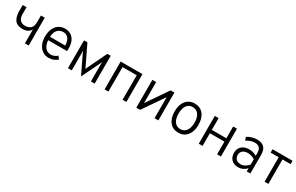

<svg xmlns="http://www.w3.org/2000/svg" viewBox="179 -1783 4717 3055"><g transform="rotate(30 2537.5 -255.5)"><path d="M419 0V-255.5Q396 -214.5 357.5 -196.2Q319 -178 271 -178Q170 -178 127 -236.2Q84 -294.5 84 -401V-511H154V-388.5Q154 -318 185 -280.2Q216 -242.5 281.5 -242.5Q342.5 -242.5 380.8 -276Q419 -309.5 419 -394.5V-511H489V0Z M861 12Q793 12 743.8 -22Q694.5 -56 668 -116.2Q641.5 -176.5 641.5 -256Q641.5 -340.5 669.2 -400.2Q697 -460 746.5 -491.5Q796 -523 861 -523Q917.5 -523 963.5 -496.5Q1009.5 -470 1036.5 -414.5Q1063.5 -359 1063.5 -272Q1063.5 -252.5 1061.5 -228.5H714Q720.5 -149.5 757 -100Q793.5 -50.5 863.5 -50.5Q895 -50.5 924 -61.8Q953 -73 978 -96.5L1019 -49.5Q991 -23 950.2 -5.5Q909.5 12 861 12ZM713 -290H992Q992 -337.5 977.5 -376.5Q963 -415.5 934 -438.5Q905 -461.5 861 -461.5Q801.5 -461.5 759.5 -420.5Q717.5 -379.5 713 -290Z M1455.5 9 1301.5 -311Q1294.5 -325.5 1288.8 -338.2Q1283 -351 1277 -365.5Q1278 -355 1279 -340.5Q1280 -326 1280 -311V0H1210V-511H1273L1436 -171.5Q1443 -157 1447.5 -147.2Q1452 -137.5 1455.5 -128Q1459.5 -137.5 1464 -147.2Q1468.5 -157 1475.5 -171.5L1638.5 -511H1701V0H1631.5V-305.5Q1631.5 -321 1632.2 -335.8Q1633 -350.5 1634 -361Q1628 -346 1622.2 -333.2Q1616.5 -320.5 1609 -305.5Z M1883.5 0V-511H2284V0H2214V-449.5H1953.5V0Z M2466 0V-511H2536V-124L2801 -511H2871V0H2801V-386.5L2536 0Z M3241.5 12Q3140.5 12 3082 -59.8Q3023.5 -131.5 3023.5 -255Q3023.5 -337.5 3050 -397.5Q3076.5 -457.5 3125.5 -490.2Q3174.5 -523 3241.5 -523Q3343 -523 3401.2 -451.5Q3459.5 -380 3459.5 -256Q3459.5 -173.5 3433 -113.5Q3406.5 -53.5 3357.5 -20.8Q3308.5 12 3241.5 12ZM3241.5 -54Q3310.5 -54 3349.2 -107.5Q3388 -161 3388 -256Q3388 -351.5 3349.2 -404.5Q3310.5 -457.5 3241.5 -457.5Q3171.5 -457.5 3133.2 -404.8Q3095 -352 3095 -255Q3095 -159.5 3133.5 -106.8Q3172 -54 3241.5 -54Z M3613.5 0V-511H3683.5V-294.5H3950.5V-511H4020.5V0H3950.5V-233H3683.5V0Z M4344 12Q4263 12 4217 -33.2Q4171 -78.5 4171 -158Q4171 -234.5 4221.5 -279.5Q4272 -324.5 4357 -324.5Q4431 -324.5 4495 -286.5V-335.5Q4495 -400 4466.8 -430.8Q4438.5 -461.5 4379 -461.5Q4343 -461.5 4303.5 -448.2Q4264 -435 4228.5 -411L4208 -470Q4248 -495.5 4295.2 -509.2Q4342.5 -523 4387.5 -523Q4561.5 -523 4561.5 -345.5V0H4495V-58Q4464.5 -24.5 4425 -6.2Q4385.5 12 4344 12ZM4353 -49.5Q4433 -49.5 4495 -128V-223.5Q4432.5 -263 4365 -263Q4307 -263 4273 -234.2Q4239 -205.5 4239 -157.5Q4239 -107.5 4269.5 -78.5Q4300 -49.5 4353 -49.5Z M4822.5 0V-449.5H4674V-511H5041.5V-449.5H4892.5V0Z"/></g></svg>

Font: Overpass Light
Style: Regular
Weight: 300
Designer: Delve Withrington, Dave Bailey, Thomas Jockin
Foundry: Delve Fonts LLC
Version: Version 4.000; ttfautohint (v1.8.3)